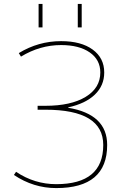

<svg xmlns="http://www.w3.org/2000/svg" viewBox="-20 -950 618 980"><path d="M377 -810V-930H397V-810ZM177 -810V-930H197V-810ZM328 -402V-400Q527 -367 527 -210Q527 10 267 10Q151 10 51 -57L62 -73Q156 -10 267 -10Q507 -10 507 -210Q507 -390 212 -390H172V-410H212Q342 -410 417 -455.5Q492 -501 492 -580Q492 -645 438 -682.5Q384 -720 292 -720Q184 -720 87 -661L76 -679Q176 -740 292 -740Q394 -740 453 -697Q512 -654 512 -580Q512 -513 464 -467Q416 -421 328 -402Z"/></svg>

Font: M PLUS 1p Thin
Style: Regular
Weight: 250
Version: Version 1.062